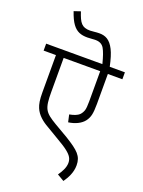

<svg xmlns="http://www.w3.org/2000/svg" viewBox="-193 -982 928 1244"><g transform="rotate(20 271.5 -360.0)"><path d="M543 -622.1H438.5C428.2 -670.4 417 -707.5 403.8 -733.4C376.5 -787.6 343.8 -803.2 301.3 -803.2C277.3 -803.2 255.4 -798.8 238.3 -798.8C180.7 -798.8 163.6 -824.2 140.1 -896L95.2 -880.9C107.4 -845.2 120.1 -817.9 133.8 -799.3C161.1 -761.7 192.9 -751 237.3 -751C255.4 -751 273.4 -753.9 293 -753.9C320.3 -753.9 340.3 -743.7 352.5 -722.7C364.3 -702.6 376 -668.9 387.7 -622.1H0V-574.2H85V-318.8C85 -264.2 90.3 -237.8 100.1 -213.9C117.2 -171.4 156.2 -140.1 195.8 -118.2L285.2 -64.9C316.4 -46.9 340.3 -31.7 356.4 -18.6C389.2 7.3 399.9 27.3 399.9 55.2C399.9 88.4 380.9 120.1 361.8 147.9L409.2 175.8C432.6 142.6 455.1 101.1 455.1 51.8C455.1 -11.7 423.8 -40.5 332 -97.2L236.8 -152.8C151.4 -204.1 138.2 -221.7 138.2 -341.8V-574.2H390.1V-366.2C390.1 -336.4 388.2 -315.4 384.3 -303.2C379.9 -290.5 373.5 -279.8 365.2 -271C349.1 -254.9 324.7 -247.6 296.9 -242.2L308.1 -191.9C354.5 -198.2 393.6 -217.3 415 -245.1C425.8 -259.3 433.1 -274.9 437 -292.5C440.9 -310.1 442.9 -335 442.9 -367.2V-574.2H543Z"/></g></svg>

Font: Noto Reveo Sans
Style: Regular
Weight: 300
Designer: Monotype Design Team
Foundry: Monotype Imaging Inc.
Version: Version 2.007